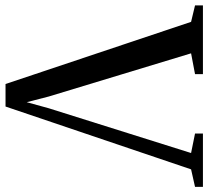

<svg xmlns="http://www.w3.org/2000/svg" viewBox="-72 -740 790 729"><g transform="rotate(-90 323.5 -375.0)"><path d="M-21 0V-30L45.5 -45L284 -749.5H369.5L605.5 -45L668 -30V0H407V-30L486 -45L322 -585.5L300.5 -669L277.5 -585.5L107.5 -45L181.5 -30V0Z"/></g></svg>

Font: Merriweather 96pt
Style: Regular
Weight: 400
Version: Version 2.100